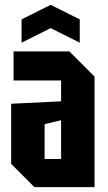

<svg xmlns="http://www.w3.org/2000/svg" viewBox="-20 -772 446 792"><path d="M26 -96V-344L232 -354V-440H36V-560H266L370 -456V0H122ZM164 -260V-116H232V-276ZM69 -596V-692L189 -752L309 -692V-596L189 -656Z"/></svg>

Font: Tektur Condensed SemiBold
Style: Regular
Weight: 600
Width: 3
Designer: Adam Jagosz
Foundry: Adam Jagosz
Version: Version 1.005;gftools[0.9.30]